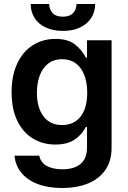

<svg xmlns="http://www.w3.org/2000/svg" viewBox="-20 -732 639 962"><path d="M52.7 47.9H176.8Q183.1 81.5 213.6 98.9Q244.1 116.2 293 116.2Q351.1 116.2 383.5 89.4Q416 62.5 416 5.9V-95.7H410.2Q391.6 -59.1 355.2 -33.4Q318.8 -7.8 256.8 -7.8Q194.8 -7.8 145 -37.8Q95.2 -67.9 66.7 -126.7Q38.1 -185.5 38.1 -269.5Q38.1 -354.5 66.9 -414.8Q95.7 -475.1 145.5 -506.1Q195.3 -537.1 257.8 -537.1Q319.8 -537.1 355 -509.8Q390.1 -482.4 410.2 -443.4H416V-530.3H539.1V8.8Q539.1 74.7 507.6 119.9Q476.1 165 420.2 187.5Q364.3 210 291 210Q221.2 210 169.2 190.2Q117.2 170.4 87.2 134Q57.1 97.7 52.7 47.9ZM417 -267.6Q417 -317.9 402.3 -356Q387.7 -394 359.4 -414.8Q331.1 -435.5 291 -435.5Q250.5 -435.5 222.2 -414.1Q193.8 -392.6 179.4 -354.5Q165 -316.4 165 -267.6Q165 -192.9 197.8 -149.2Q230.5 -105.5 291 -105.5Q351.1 -105.5 384 -148.2Q417 -190.9 417 -267.6ZM294.9 -577.1Q246.1 -577.1 209.7 -594Q173.3 -610.8 153.6 -641.4Q133.8 -671.9 133.8 -711.9H226.6Q226.6 -685.1 243.4 -666.7Q260.3 -648.4 294.9 -648.4Q329.1 -648.4 346.2 -666.5Q363.3 -684.6 363.3 -711.9H457Q456.5 -671.9 436.5 -641.4Q416.5 -610.8 380.1 -594Q343.8 -577.1 294.9 -577.1Z"/></svg>

Font: Pretendard GOV SemiBold
Style: Regular
Weight: 600
Designer: Base glyphs from Inter by Rasmus Andersson; Hangeul glyphs from Noto Sans CJK(Source Han Sans) by Jang Soo-young and Kan
Foundry: Kil Hyung-jin
Version: Version 1.309